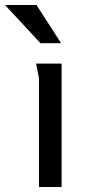

<svg xmlns="http://www.w3.org/2000/svg" viewBox="-77 -753 349 773"><path d="M80 -439Q80 -440 77 -453.5Q74 -467 71.5 -480.5Q69 -494 68 -497H171V0H80ZM70 -733 169 -579H86L-57 -733Z"/></svg>

Font: Rosario Light Medium
Style: Regular
Weight: 500
Version: Version 1.101; ttfautohint (v1.8.1.43-b0c9)